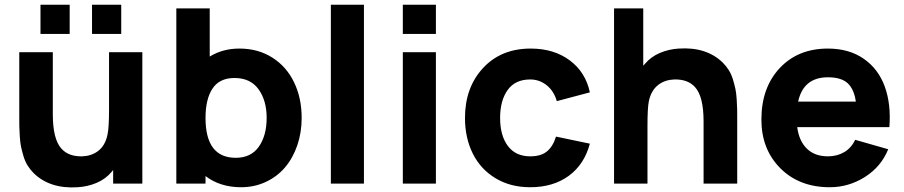

<svg xmlns="http://www.w3.org/2000/svg" viewBox="-20 -786 3872 822"><path d="M278.3 -765.6V-640.6H153.3V-765.6ZM499 -765.6V-640.6H374V-765.6ZM446.8 -562.5H589.4V0H464.4V-58.1Q460.4 -54.2 457.5 -49.8Q431.6 -19 393.1 -2.9Q354.5 13.2 312.5 15.6Q193.8 23.4 124 -44.9Q109.4 -59.6 98.4 -77.1Q87.4 -94.7 80.8 -116.7Q74.2 -138.7 70.3 -156.7Q66.4 -174.8 64.7 -202.1Q63 -229.5 62.7 -245.4Q62.5 -261.2 62.5 -290.5V-562.5H206.1V-296.9Q206.1 -189 243.7 -148.9Q274.4 -115.2 332.5 -116.7Q371.1 -118.2 398.9 -138.7Q430.7 -162.1 440.4 -210.4Q446.8 -239.7 446.8 -317.9Z M1004.9 -578.1Q1084.5 -578.1 1145.3 -539.8Q1206.1 -501.5 1238.8 -434.1Q1271.5 -366.7 1271.5 -281.2Q1271.5 -218.3 1252.7 -163.6Q1233.9 -108.9 1200.2 -69.3Q1166.5 -29.8 1117.9 -7.1Q1069.3 15.6 1012.2 15.6Q922.4 15.6 859.9 -32.2V0H734.9V-750H877.9V-543.9Q933.6 -578.1 1004.9 -578.1ZM989.3 -110.4Q1054.7 -110.4 1088.1 -158Q1121.6 -205.6 1121.6 -281.2Q1121.6 -356 1086.7 -404.1Q1051.8 -452.1 983.9 -452.1Q919.9 -452.1 889.9 -407Q859.9 -361.8 859.9 -281.2Q859.9 -110.4 989.3 -110.4Z M1396.5 0H1538.1V-765.6H1396.5Z M1704.6 -765.6H1846.2V-640.6H1704.6ZM1704.6 -562.5V0H1846.2V-562.5Z M2505.4 -390.6 2363.8 -353Q2351.6 -396 2320.6 -420.9Q2289.6 -445.8 2250 -445.8Q2185.5 -445.8 2153.3 -400.6Q2121.1 -355.5 2121.1 -281.2Q2121.1 -205.6 2154.3 -161.1Q2187.5 -116.7 2250 -116.7Q2295.9 -116.7 2321.5 -137.7Q2347.2 -158.7 2360.4 -201.2L2505.4 -170.9Q2481.4 -81.5 2414.8 -33Q2348.1 15.6 2250 15.6Q2164.6 15.6 2100.6 -23.4Q2036.6 -62.5 2003.7 -129.4Q1970.7 -196.3 1970.7 -281.2Q1970.7 -411.1 2047.9 -494.6Q2125 -578.1 2252 -578.1Q2351.1 -578.1 2418.9 -527.8Q2486.8 -477.5 2505.4 -390.6Z M3074.7 -517.6Q3089.4 -502.9 3100.3 -485.4Q3111.3 -467.8 3117.9 -445.8Q3124.5 -423.8 3128.4 -405.8Q3132.3 -387.7 3134 -360.4Q3135.7 -333 3136 -317.1Q3136.2 -301.3 3136.2 -272V0H2992.2V-265.6Q2992.2 -374 2955.1 -413.6Q2924.3 -447.3 2866.2 -445.8Q2827.6 -444.3 2799.8 -423.8Q2767.6 -399.9 2757.8 -352.1Q2752 -324.7 2752 -244.6V0H2608.9V-750H2733.9V-504.4Q2739.3 -509.8 2741.2 -512.7Q2767.1 -543.5 2805.7 -559.6Q2844.2 -575.7 2886.2 -578.1Q3004.9 -585.9 3074.7 -517.6Z M3393.1 -241.7Q3400.9 -182.1 3434.6 -149.4Q3468.3 -116.7 3524.4 -116.7Q3564 -116.7 3594.5 -134.8Q3625 -152.8 3641.1 -187.5L3782.7 -147Q3752.4 -72.3 3682.9 -28.3Q3613.3 15.6 3532.7 15.6Q3401.9 15.6 3320.8 -65.7Q3239.7 -147 3239.7 -273.9Q3239.7 -410.6 3318.1 -494.4Q3396.5 -578.1 3524.4 -578.1Q3614.7 -578.1 3677.5 -534.7Q3740.2 -491.2 3767.8 -415.8Q3795.4 -340.3 3787.6 -241.7ZM3524.4 -455.1Q3419.9 -455.1 3397 -351.1H3644Q3636.7 -403.8 3609.4 -429.4Q3582 -455.1 3524.4 -455.1Z"/></svg>

Font: Manrope3 ExtraBold
Style: Bold
Weight: 800
Width: 4
Designer: Mikhail Sharanda
Foundry: Mikhail Sharanda
Version: Version 3.000;PS 003.000;hotconv 1.0.88;makeotf.lib2.5.64775